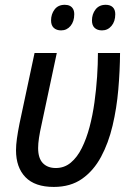

<svg xmlns="http://www.w3.org/2000/svg" viewBox="-20 -754 542 784"><path d="M199.7 9.3Q122.6 9.3 84 -30.5Q45.4 -70.3 45.4 -140.6Q45.4 -162.1 49.1 -188.2Q52.7 -214.4 59.6 -249L121.1 -537.6H211.9L149.4 -244.1Q142.6 -213.9 139.2 -190.9Q135.7 -168 135.7 -149.4Q135.7 -107.9 155 -87.9Q174.3 -67.9 208 -67.9Q242.7 -67.9 269 -89.8Q295.4 -111.8 314.2 -149.7Q333 -187.5 345.7 -235.4Q358.4 -283.2 365.7 -336.2Q373 -389.2 376.5 -440.9Q379.9 -492.7 379.9 -537.6H470.2Q469.7 -465.3 463.1 -388.7Q456.5 -312 439.7 -241Q422.9 -169.9 392.6 -113.5Q362.3 -57.1 315.2 -23.9Q268.1 9.3 199.7 9.3ZM396.5 -629.9Q377.4 -629.9 366.5 -640.1Q355.5 -650.4 355.5 -670.4Q355.5 -696.3 370.1 -715.3Q384.8 -734.4 411.6 -734.4Q430.2 -734.4 440.4 -724.6Q450.7 -714.8 450.7 -695.8Q450.7 -666.5 435.3 -648.2Q419.9 -629.9 396.5 -629.9ZM229.5 -629.9Q210.9 -629.9 199.7 -640.1Q188.5 -650.4 188.5 -670.4Q188.5 -696.3 202.9 -715.3Q217.3 -734.4 244.6 -734.4Q256.8 -734.4 265.4 -730Q273.9 -725.6 278.6 -717Q283.2 -708.5 283.2 -695.8Q283.2 -666.5 268.1 -648.2Q252.9 -629.9 229.5 -629.9Z"/></svg>

Font: Open Sans SemiCondensed Medium
Style: Italic
Weight: 500
Width: 4
Italic angle: -12°
Designer: Monotype Design Team
Foundry: Monotype Imaging Inc.
Version: Version 3.000